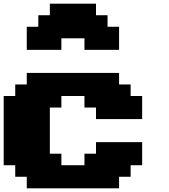

<svg xmlns="http://www.w3.org/2000/svg" viewBox="-20 -1020 915 1040"><path d="M125 0H625V-62.5H687.5V-125H750V-250H500V-187.5H437.5V-125H312.5V-187.5H250V-437.5H312.5V-500H437.5V-437.5H500V-375H750V-500H687.5V-562.5H625V-625H125V-562.5H62.5V-500H0V-125H62.5V-62.5H125ZM437.5 -750H625V-875H562.5V-937.5H500V-1000H250V-937.5H187.5V-875H125V-750H312.5V-812.5H437.5Z"/></svg>

Font: Faithful 32x
Style: Bold
Weight: 400
Foundry: Faithful Resource Pack
Version: Version 1.0; January 27, 2023